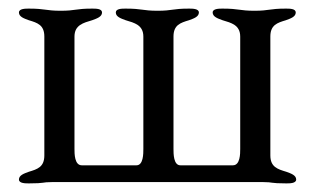

<svg xmlns="http://www.w3.org/2000/svg" viewBox="-20 -423 732 446"><path d="M47 -376C67 -370 83 -365 83 -338V-62C83 -35 67 -30 47 -24C36 -20 24 -16 24 -6C24 3 39 3 47 3C86 3 77 0 100 0H592C615 0 606 3 645 3C653 3 668 3 668 -6C668 -16 656 -20 645 -24C625 -30 608 -35 608 -62V-338C608 -365 624 -370 644 -376C655 -380 667 -384 667 -394C667 -403 653 -403 644 -403C605 -403 606 -398 571 -398C536 -398 536 -403 497 -403C489 -403 474 -403 474 -394C474 -384 486 -380 497 -376C517 -370 538 -365 538 -338V-77C538 -66 538 -39 521 -39H399C383 -39 383 -66 383 -77V-338C383 -365 399 -370 419 -376C430 -380 442 -384 442 -394C442 -403 427 -403 419 -403C380 -403 381 -398 346 -398C311 -398 311 -403 272 -403C263 -403 249 -403 249 -394C249 -384 261 -380 272 -376C292 -370 313 -365 313 -338V-77C313 -66 313 -39 297 -39H170C153 -39 153 -66 153 -77V-338C153 -365 174 -370 194 -376C205 -380 217 -384 217 -394C217 -403 203 -403 194 -403C155 -403 156 -398 121 -398C86 -398 86 -403 47 -403C39 -403 24 -403 24 -394C24 -384 36 -380 47 -376Z"/></svg>

Font: EB Garamond
Style: Regular
Weight: 400
Designer: Georg Duffner and Octavio Pardo
Foundry: Georg Duffner
Version: Version 1.000;PS 001.000;hotconv 1.0.88;makeotf.lib2.5.64775